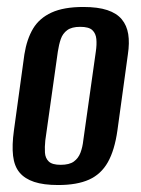

<svg xmlns="http://www.w3.org/2000/svg" viewBox="-20 -523 404 551"><path d="M147 8Q105 8 78 -1Q51 -10 36 -28Q21 -46 17.5 -76Q14 -106 20 -149L50 -367Q57 -411 75 -441Q93 -471 128 -487Q163 -503 219 -503Q261 -503 288 -494Q315 -485 329.5 -467.5Q344 -450 348 -425Q352 -400 347 -367L317 -149Q309 -92 289.5 -57.5Q270 -23 235.5 -7.5Q201 8 147 8ZM154 -50Q179 -50 192 -59.5Q205 -69 211 -85Q217 -101 219 -120L255 -375Q258 -395 256.5 -411Q255 -427 245 -436.5Q235 -446 210 -446Q186 -446 173 -436.5Q160 -427 154.5 -411Q149 -395 146 -375L110 -120Q108 -101 109 -85Q110 -69 120 -59.5Q130 -50 154 -50Z"/></svg>

Font: Alumni Sans SemiBold
Style: Italic
Weight: 600
Italic angle: -8°
Version: Version 1.016